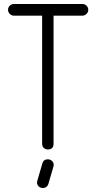

<svg xmlns="http://www.w3.org/2000/svg" viewBox="-20 -745 480 957"><path d="M247 -667V-29Q247 0 218 0Q207 0 198.5 -7.5Q190 -15 190 -29V-667H49Q37 -667 28.5 -676Q20 -685 20 -696Q20 -708 28.5 -716.5Q37 -725 49 -725H391Q403 -725 411.5 -716.5Q420 -708 420 -696Q420 -685 411.5 -676Q403 -667 391 -667ZM191 70Q197 49 218 49Q232 49 241 59Q250 69 247 83L221 172Q219 180 211.5 186Q204 192 194 192Q178 192 170 181Q162 170 166 156Z"/></svg>

Font: VDS
Style: Thin
Weight: 100
Width: 0
Designer: artmaker
Foundry: artmaker
Version: Version 1.000 2012 initial release